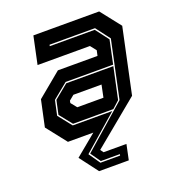

<svg xmlns="http://www.w3.org/2000/svg" viewBox="-132 -641 835 927"><g transform="rotate(-20 285.0 -178.0)"><path d="M218.5 184.5 147 90 256 0H125.5L44.5 -103L73.5 -238L198 -341H401.5L407.5 -368L383.5 -398.5H114.5L144.5 -540H482.5L563.5 -437L492.5 -103L258.5 90L270 106H387.5L371 184.5ZM238.5 148.5H339.5L341 141.5H243L207 90L428.5 -104L491 -398.5L436 -471H202.5L201 -464H432L483.5 -396.5L458 -275.5H214L136 -212L119.5 -136L174.5 -66.5H377.5L198 90ZM225 -141.5H359.5L372.5 -204.5H228L202.5 -183.5L200.5 -172ZM178.5 -73.5 127 -138 142.5 -209.5 214.5 -268.5H456.5L422 -106.5L385.5 -73.5Z"/></g></svg>

Font: Tourney ExtraBold
Style: Italic
Weight: 800
Italic angle: -12°
Version: Version 1.015